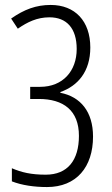

<svg xmlns="http://www.w3.org/2000/svg" viewBox="-20 -796 454 776"><path d="M170 -40C289 -40 356 -121 356 -244C356 -344 306 -405 224 -421V-424C295 -449 345 -507 345 -604C345 -711 283 -776 185 -776C126 -776 78 -758 25 -721L52 -680C91 -707 130 -726 180 -726C249 -726 290 -682 290 -598C290 -509 234 -445 142 -445H102V-396H137C236 -396 299 -350 299 -247C299 -148 253 -90 165 -90C106 -90 68 -99 28 -116V-63C69 -47 119 -40 170 -40Z"/></svg>

Font: Noto Sans Tamil UI ExtraCondensed Light
Style: Regular
Weight: 300
Width: 2
Designer: Jelle Bosma - Monotype Design Team
Foundry: Monotype Imaging Inc.
Version: Version 2.004